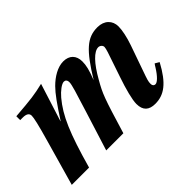

<svg xmlns="http://www.w3.org/2000/svg" viewBox="-93 -701 950 950"><g transform="rotate(-45 382.0 -226.5)"><path d="M701 -135C697 -130 693 -124 689 -117C666 -80 644 -59 631 -59C622 -59 615 -65 615 -77C615 -95 618 -103 636 -154L681 -282C696 -325 704 -365 704 -391C704 -432 675 -462 627 -462C555 -462 510 -422 429 -290C449 -342 455 -367 455 -395C455 -437 430 -462 388 -462C348 -462 306 -436 274 -404C247 -377 218 -336 170 -262H169L232 -461C169 -446 145 -443 32 -434V-407H50C76 -407 88 -398 88 -382C88 -367 80 -329 52 -232L-14 0H107C160 -189 197 -274 254 -342C276 -368 304 -389 319 -389C329 -389 337 -383 337 -367C337 -350 324 -309 292 -207L227 0H347C405 -192 412 -210 448 -273C490 -348 530 -389 560 -389C572 -389 583 -379 583 -368C583 -362 580 -351 576 -338L532 -208C510 -144 495 -86 495 -57C495 -11 519 9 562 9C624 9 671 -25 723 -122Z"/></g></svg>

Font: XITS
Style: Bold Italic
Weight: 700
Italic angle: -16.33°
Designer: MicroPress Inc., with final additions and corrections provided by Coen Hoffman, Elsevier (retired)
Version: Version 1.105